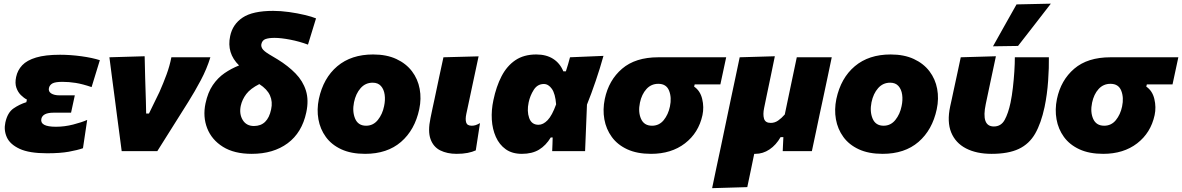

<svg xmlns="http://www.w3.org/2000/svg" viewBox="-20 -806 6304 1024"><path d="M231 11.5Q136 11.5 84.8 -12.2Q33.5 -36 16.5 -73.8Q-0.5 -111.5 8.5 -152.5Q20 -205.5 51.8 -227.5Q83.5 -249.5 120.5 -261L123.5 -275Q107.5 -283 91.5 -298.8Q75.5 -314.5 67.2 -338.5Q59 -362.5 66 -395.5Q73.5 -431.5 98.5 -458Q123.5 -484.5 172.5 -499.2Q221.5 -514 300.5 -514Q355.5 -514 414 -506Q472.5 -498 512.5 -485L468.5 -341.5Q420 -358 383.8 -363.8Q347.5 -369.5 313 -369.5Q274.5 -369.5 259.5 -361Q244.5 -352.5 241 -336.5Q237 -318 253 -307.8Q269 -297.5 297 -297.5H379L359 -205H265.5Q207.5 -205 200.5 -172Q192 -130 278.5 -130Q324.5 -130 370.2 -141.8Q416 -153.5 445 -166.5L422.5 -15.5Q392.5 -5 346.8 3.2Q301 11.5 231 11.5Z M629 0Q623 -46 616.5 -95.2Q610 -144.5 604 -189.5L592.5 -278.5Q585 -333.5 577.8 -389.8Q570.5 -446 563.5 -500.5L751.5 -506Q752.5 -455 754.2 -390.8Q756 -326.5 758 -268.5L759.5 -200.5H774.5L830.5 -315.5Q851.5 -363 868.2 -408.5Q885 -454 894 -500.5H1102Q1083 -438.5 1051 -378.2Q1019 -318 984.5 -263Q942 -195.5 900.2 -129Q858.5 -62.5 819 0Z M1322.5 14.5Q1229 14.5 1169 -23Q1109 -60.5 1085 -122Q1061 -183.5 1076 -254.5Q1088.5 -313.5 1115 -352.2Q1141.5 -391 1177.5 -415.8Q1213.5 -440.5 1255 -457Q1188 -522.5 1207.5 -613.5Q1220.5 -676.5 1274 -712.2Q1327.5 -748 1437 -748Q1477 -748 1521.8 -741.8Q1566.5 -735.5 1605.2 -726.2Q1644 -717 1665.5 -708L1622.5 -568Q1577 -585 1527.8 -594.5Q1478.5 -604 1444 -604Q1414.5 -604 1396.5 -597.8Q1378.5 -591.5 1374 -571Q1371.5 -559 1379 -546.5Q1386.5 -534 1415 -516.5L1461 -489Q1517 -454.5 1556.2 -414.2Q1595.5 -374 1611.5 -323Q1627.5 -272 1613.5 -206.5Q1590.5 -98.5 1514.2 -42Q1438 14.5 1322.5 14.5ZM1264 -241.5Q1255 -198 1274.5 -166Q1294 -134 1334.5 -134Q1407.5 -134 1426 -222.5Q1435 -263 1420 -296.8Q1405 -330.5 1363 -357.5Q1315.5 -333.5 1293.5 -304.5Q1271.5 -275.5 1264 -241.5Z M1927 14.5Q1852.5 14.5 1800.2 -9.8Q1748 -34 1717.8 -75.8Q1687.5 -117.5 1678.2 -169.8Q1669 -222 1680.5 -278Q1704.5 -390 1779 -452.8Q1853.5 -515.5 1970 -515.5Q2042 -515.5 2094 -491.2Q2146 -467 2177.2 -425.8Q2208.5 -384.5 2218.2 -332.2Q2228 -280 2216 -223.5Q2192.5 -113 2118.8 -49.2Q2045 14.5 1927 14.5ZM1932.5 -135.5Q1970.5 -135.5 1995.2 -166.2Q2020 -197 2028.5 -240Q2035.5 -272.5 2031.5 -301Q2027.5 -329.5 2011.8 -347.2Q1996 -365 1967.5 -365Q1929 -365 1903.2 -335.8Q1877.5 -306.5 1868 -260.5Q1858 -211 1874 -173.2Q1890 -135.5 1932.5 -135.5Z M2415 14.5Q2365 14.5 2328.2 -3.8Q2291.5 -22 2276.2 -64Q2261 -106 2276 -176.5Q2282.5 -208 2287 -229.5Q2291.5 -251 2297 -275.5Q2312 -347 2322.8 -397.8Q2333.5 -448.5 2345 -500.5L2532.5 -505.5Q2514.5 -422 2499.5 -351Q2484.5 -280 2474 -231L2467 -198.5Q2461 -170 2466.2 -152.8Q2471.5 -135.5 2496 -135.5Q2506.5 -135.5 2516.2 -138.5Q2526 -141.5 2540 -149.5L2517.5 -4Q2499 4.5 2473.8 9.5Q2448.5 14.5 2415 14.5Z M2763.5 14.5Q2711.5 14.5 2677.2 -10Q2643 -34.5 2624.5 -76Q2606 -117.5 2603 -168.2Q2600 -219 2611.5 -272Q2626.5 -344.5 2655 -399.5Q2683.5 -454.5 2728.8 -485Q2774 -515.5 2840 -515.5Q2893.5 -515.5 2930 -492.2Q2966.5 -469 2984.5 -425.5H2998Q3004.5 -445 3009.8 -463.5Q3015 -482 3020 -500.5L3198.5 -508Q3180.5 -443 3157 -374Q3133.5 -305 3110.5 -248Q3108 -186 3105.5 -124Q3103 -62 3100.5 0H2925Q2926 -18.5 2926.5 -36.8Q2927 -55 2927.5 -73H2917.5Q2891.5 -30 2854.8 -7.8Q2818 14.5 2763.5 14.5ZM2852 -140.5Q2877 -140.5 2900.8 -165.2Q2924.5 -190 2946 -249.5Q2941.5 -306.5 2923.2 -332.2Q2905 -358 2880.5 -358Q2846.5 -358 2826.8 -327Q2807 -296 2799.5 -260Q2789.5 -213 2802.2 -176.8Q2815 -140.5 2852 -140.5Z M3452 14.5Q3377.5 14.5 3325.2 -9.8Q3273 -34 3242.8 -75.8Q3212.5 -117.5 3203.2 -169.8Q3194 -222 3205.5 -278Q3226.5 -378.5 3297.8 -439.5Q3369 -500.5 3491 -500.5H3853L3822 -356H3685L3682 -344Q3714.5 -322 3725 -278.2Q3735.5 -234.5 3726.5 -192Q3706 -97.5 3633.2 -41.5Q3560.5 14.5 3452 14.5ZM3457.5 -135.5Q3495.5 -135.5 3519.8 -165.2Q3544 -195 3553 -238Q3563 -285.5 3548.5 -322.2Q3534 -359 3491 -359Q3453 -359 3427.8 -331.2Q3402.5 -303.5 3393 -258.5Q3382.5 -209 3398.8 -172.2Q3415 -135.5 3457.5 -135.5Z M3778 197.5Q3789 145 3800 92.2Q3811 39.5 3824.5 -22.5L3876.5 -271Q3892 -343.5 3903 -395.8Q3914 -448 3925 -500.5L4112.5 -506Q4102 -454 4091.2 -402.5Q4080.5 -351 4069 -296.5L4055.5 -231Q4048 -196 4054.8 -173.2Q4061.5 -150.5 4090.5 -150.5Q4112 -150.5 4130 -163Q4148 -175.5 4165.5 -195.5L4186.5 -296Q4198 -351 4208.2 -399.2Q4218.5 -447.5 4229.5 -500.5H4416Q4405 -446.5 4394 -395.5Q4383 -344.5 4368 -273L4351.5 -196.5Q4342.5 -153.5 4332 -103.5Q4321.5 -53.5 4310 0H4154.5Q4155.5 -18.5 4156.2 -37.2Q4157 -56 4158 -74.5H4143Q4119 -32.5 4084 -9Q4049 14.5 4008.5 14.5Q4005.5 14.5 4002.5 14.5Q3993 60 3984.2 103Q3975.5 146 3965.5 192Z M4687 14.5Q4612.5 14.5 4560.2 -9.8Q4508 -34 4477.8 -75.8Q4447.5 -117.5 4438.2 -169.8Q4429 -222 4440.5 -278Q4464.5 -390 4539 -452.8Q4613.5 -515.5 4730 -515.5Q4802 -515.5 4854 -491.2Q4906 -467 4937.2 -425.8Q4968.5 -384.5 4978.2 -332.2Q4988 -280 4976 -223.5Q4952.5 -113 4878.8 -49.2Q4805 14.5 4687 14.5ZM4692.5 -135.5Q4730.5 -135.5 4755.2 -166.2Q4780 -197 4788.5 -240Q4795.5 -272.5 4791.5 -301Q4787.5 -329.5 4771.8 -347.2Q4756 -365 4727.5 -365Q4689 -365 4663.2 -335.8Q4637.5 -306.5 4628 -260.5Q4618 -211 4634 -173.2Q4650 -135.5 4692.5 -135.5Z M5268.5 14.5Q5188 14.5 5132 -14.5Q5076 -43.5 5053 -99.8Q5030 -156 5047.5 -238Q5052.5 -260 5056.5 -278.8Q5060.5 -297.5 5064.5 -316.5Q5077 -374.5 5086 -416Q5095 -457.5 5104 -500.5L5291.5 -506Q5275 -428.5 5261 -362.8Q5247 -297 5237.5 -251.5Q5212 -131.5 5280.5 -131.5Q5319 -131.5 5338.2 -166.5Q5357.5 -201.5 5369.5 -258.5Q5377 -294.5 5382 -338Q5387 -381.5 5389.8 -424.2Q5392.5 -467 5392.5 -500.5H5574Q5575 -447 5570 -374.8Q5565 -302.5 5551 -235Q5532.5 -148.5 5500.8 -93.2Q5469 -38 5413.5 -11.8Q5358 14.5 5268.5 14.5ZM5276 -559Q5307.5 -615.5 5338.8 -671.2Q5370 -727 5401.5 -782.5L5584.5 -786.5Q5539.5 -728 5495.5 -671.5Q5451.5 -615 5409.5 -561Z M5863.5 14.5Q5789 14.5 5736.8 -9.8Q5684.5 -34 5654.2 -75.8Q5624 -117.5 5614.8 -169.8Q5605.5 -222 5617 -278Q5638 -378.5 5709.2 -439.5Q5780.5 -500.5 5902.5 -500.5H6264.5L6233.5 -356H6096.5L6093.5 -344Q6126 -322 6136.5 -278.2Q6147 -234.5 6138 -192Q6117.5 -97.5 6044.8 -41.5Q5972 14.5 5863.5 14.5ZM5869 -135.5Q5907 -135.5 5931.2 -165.2Q5955.5 -195 5964.5 -238Q5974.5 -285.5 5960 -322.2Q5945.5 -359 5902.5 -359Q5864.5 -359 5839.2 -331.2Q5814 -303.5 5804.5 -258.5Q5794 -209 5810.2 -172.2Q5826.5 -135.5 5869 -135.5Z"/></svg>

Font: Commissioner ExtraBold
Style: Italic
Weight: 800
Italic angle: -12°
Designer: Kostas Bartsokas
Foundry: Kostas Bartsokas
Version: Version 1.000; ttfautohint (v1.8.3)